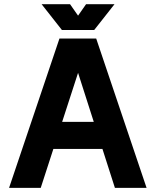

<svg xmlns="http://www.w3.org/2000/svg" viewBox="-20 -909 753 929"><path d="M152 -319.5V-188.3H548.9V-319.5ZM357.7 -556.6 536 0H689.2L445.4 -722.7H267.7L23.9 0H177.1ZM318.9 -888.7H181.3L279.7 -763.7H406.4ZM396.5 -888.7 309 -763.7H435.7L534.1 -888.7Z"/></svg>

Font: Giphurs SC
Style: Regular
Weight: 400
Version: Version 0.920